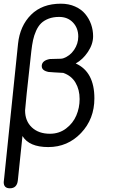

<svg xmlns="http://www.w3.org/2000/svg" viewBox="-41 -785 608 1035"><path d="M80.1 -51.8 55.2 187Q50.8 230 12.2 230Q-21 230 -21 196.8L-18.1 170.9L56.2 -548.8Q66.4 -645.5 126.2 -705.3Q186 -765.1 287.1 -765.1Q329.6 -765.1 363.5 -750Q397.5 -734.9 418.2 -710Q439 -685.1 450 -654.1Q460.9 -623 460.9 -589.8Q460.9 -546.9 432.9 -505.1Q404.8 -463.4 367.2 -442.9Q467.8 -397.9 467.8 -254.9Q467.8 -143.6 395.8 -67.9Q323.7 7.8 219.2 7.8Q116.2 7.8 80.1 -51.8ZM127.9 -509.8Q94.2 -206.1 94.2 -189.9Q94.2 -132.3 130.9 -98.1Q167.5 -64 228 -64Q277.8 -64 315.2 -92.3Q352.5 -120.6 370.4 -162.4Q388.2 -204.1 388.2 -251Q388.2 -301.8 366 -339.4Q343.8 -377 299.8 -392.1Q296.4 -392.6 249 -395Q243.7 -395.5 236.6 -396Q229.5 -396.5 225.8 -396.7Q222.2 -397 221.2 -397Q184.1 -404.3 184.1 -428.2V-432.1Q187 -459.5 228 -466.8Q246.1 -466.8 263.2 -467.8Q293.9 -467.8 298.8 -470.2Q335.9 -482.9 358.4 -516.1Q380.9 -549.3 380.9 -587.9Q380.9 -633.8 352.3 -663.8Q323.7 -693.8 277.8 -693.8Q245.6 -693.8 220.9 -684.3Q196.3 -674.8 180.4 -659.2Q164.6 -643.6 153.6 -618.9Q142.6 -594.2 137.2 -568.8Q131.8 -543.5 127.9 -509.8Z"/></svg>

Font: BPreplay
Style: Italic
Weight: 400
Italic angle: -6°
Designer: Magenta/George Triantafyllakos
Foundry: Magenta/George Triantafyllakos
Version: Version 1.00